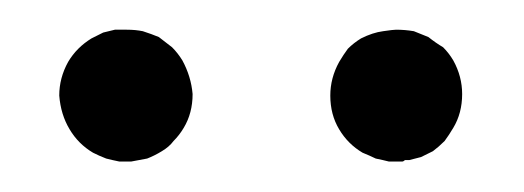

<svg xmlns="http://www.w3.org/2000/svg" viewBox="-20 -677 349 128"><path d="M64.5 -569.3Q63.5 -569.3 62.5 -569.3Q60.5 -569.3 59.6 -569.3Q54.7 -570.3 50.8 -571.3Q45.9 -573.2 42 -575.2Q37.1 -578.1 33.2 -582Q29.3 -585.9 26.4 -590.8Q20.5 -600.6 19.5 -613.3Q19.5 -625 25.4 -635.7Q28.3 -640.6 32.2 -644.5Q36.1 -648.4 41 -651.4Q44.9 -653.3 48.8 -655.3Q52.7 -656.2 56.6 -657.2Q57.6 -657.2 58.6 -657.2Q59.6 -657.2 60.5 -657.2Q62.5 -657.2 62.5 -657.2Q63.5 -657.2 64.5 -657.2Q70.3 -657.2 75.2 -656.2Q81.1 -654.3 85.9 -652.3Q90.8 -648.4 94.7 -645.5Q98.6 -641.6 101.6 -636.7Q107.4 -626 108.4 -614.3Q108.4 -601.6 102.5 -591.8Q99.6 -586.9 95.7 -583Q92.8 -579.1 87.9 -576.2Q83 -573.2 78.1 -571.3Q73.2 -570.3 67.4 -569.3Q67.4 -569.3 65.4 -569.3Q64.5 -569.3 64.5 -569.3ZM244.1 -657.2Q250 -657.2 255.9 -656.2Q260.7 -654.3 265.6 -652.3Q270.5 -648.4 275.4 -645.5Q279.3 -641.6 282.2 -636.7Q288.1 -626 288.1 -614.3Q288.1 -601.6 282.2 -591.8Q279.3 -586.9 276.4 -583Q272.5 -579.1 268.6 -576.2Q264.6 -574.2 260.7 -572.3Q256.8 -571.3 252.9 -570.3Q252 -570.3 250 -570.3Q249 -569.3 248 -569.3Q246.1 -569.3 245.1 -569.3Q244.1 -569.3 244.1 -569.3Q243.2 -569.3 242.2 -569.3Q241.2 -569.3 239.3 -569.3Q235.4 -570.3 230.5 -571.3Q226.6 -573.2 221.7 -575.2Q216.8 -578.1 212.9 -582Q209 -585.9 206.1 -590.8Q200.2 -600.6 200.2 -613.3Q200.2 -625 206.1 -635.7Q209 -640.6 211.9 -644.5Q215.8 -648.4 220.7 -651.4Q228.5 -655.3 235.4 -656.2Q242.2 -657.2 244.1 -657.2Z"/></svg>

Font: LeFont
Style: Light
Weight: 300
Designer: Leryon MEDIA
Version: Version 1.0